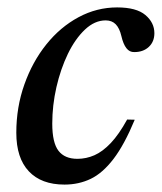

<svg xmlns="http://www.w3.org/2000/svg" viewBox="-20 -487 436 518"><path d="M265 -432Q235.5 -432 209.2 -407.2Q183 -382.5 163.2 -341.8Q143.5 -301 132.2 -251.8Q121 -202.5 121 -153.5Q121 -102 137.8 -80.2Q154.5 -58.5 189 -58.5Q212.5 -58.5 234.8 -68.2Q257 -78 279 -101.2Q301 -124.5 323 -164.5L343.5 -164Q315.5 -96.5 286.2 -58.2Q257 -20 224.8 -4.5Q192.5 11 154 11Q91.5 11 57.8 -24.8Q24 -60.5 24 -129Q24 -198 45.8 -259.2Q67.5 -320.5 105 -367.2Q142.5 -414 191.8 -440.5Q241 -467 296 -467Q348 -467 372.2 -446.5Q396.5 -426 396.5 -397.5Q396.5 -374.5 381.5 -360.5Q366.5 -346.5 342.5 -346.5Q329.5 -346 321 -357Q312.5 -368 307.5 -389.5Q302.5 -411 292.2 -421.5Q282 -432 265 -432Z"/></svg>

Font: Newsreader 36pt Medium
Style: Italic
Weight: 500
Italic angle: -17°
Designer: Hugues Gentile
Foundry: Production Type
Version: Version 1.003